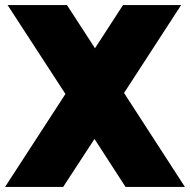

<svg xmlns="http://www.w3.org/2000/svg" viewBox="-22 -740 752 760"><path d="M475 0H710L469 -372L695 -720H465L354 -549L243 -720H8L237 -368L-2 0H228L352 -190Z"/></svg>

Font: Aspekta 900
Style: Regular
Weight: 900
Designer: Ivo Dolenc
Version: Version 2.000